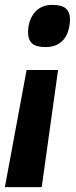

<svg xmlns="http://www.w3.org/2000/svg" viewBox="-45 -572 313 787"><path d="M193 -285 126 195H-25L64 -285ZM242 -492Q241 -460 231 -435Q221 -410 198.5 -394.5Q176 -379 142 -379Q103 -379 86.5 -394Q70 -409 70 -439Q70 -463 76.5 -483Q83 -503 95 -518.5Q107 -534 125.5 -543Q144 -552 170 -552Q208 -552 225 -537Q242 -522 242 -492Z"/></svg>

Font: Georama ExtraCondensed Thin
Style: Bold Italic
Weight: 700
Italic angle: -9°
Version: Version 1.001